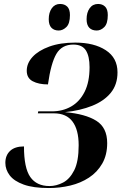

<svg xmlns="http://www.w3.org/2000/svg" viewBox="-20 -939 634 969"><path d="M227 10Q148 10 99.5 -7.5Q51 -25 29 -54Q7 -83 7 -117Q7 -155 31 -177.5Q55 -200 101 -200Q101 -91 133 -45.5Q165 0 230 0Q264 0 298 -17.5Q332 -35 354.5 -79.5Q377 -124 377 -206Q377 -284 346 -325.5Q315 -367 252 -367H171L173 -377H242Q296 -377 339 -401.5Q382 -426 407 -475.5Q432 -525 432 -600Q432 -655 413.5 -684.5Q395 -714 350 -714Q292 -714 264.5 -667Q237 -620 222 -513Q175 -513 145 -529Q115 -545 115 -582Q115 -620 144.5 -652Q174 -684 229 -704Q284 -724 360 -724Q455 -724 514 -685.5Q573 -647 573 -574Q573 -512 539 -470.5Q505 -429 445 -405Q385 -381 308 -373Q411 -364 466 -329.5Q521 -295 521 -217Q521 -157 496 -113.5Q471 -70 429 -42.5Q387 -15 334.5 -2.5Q282 10 227 10ZM468 -785Q444 -785 430.5 -799Q417 -813 417 -842Q417 -876 432.5 -897.5Q448 -919 475 -919Q497 -919 510.5 -905.5Q524 -892 524 -863Q524 -820 506.5 -802.5Q489 -785 468 -785ZM276 -785Q253 -785 239.5 -799Q226 -813 226 -842Q226 -876 241.5 -897.5Q257 -919 283 -919Q306 -919 319.5 -905.5Q333 -892 333 -863Q333 -820 315 -802.5Q297 -785 276 -785Z"/></svg>

Font: Noto Serif Display SemiCondensed
Style: Bold Italic
Weight: 700
Width: 4
Italic angle: -12°
Designer: Monotype Design Team
Foundry: Monotype Imaging Inc.
Version: Version 2.009